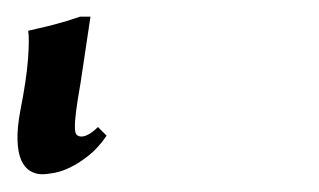

<svg xmlns="http://www.w3.org/2000/svg" viewBox="-356 39 376 226"><path d="M-230.5 198.7Q-240.2 212.9 -251.2 221.7Q-262.2 230.5 -272.5 235.6Q-282.7 240.7 -291.7 242.4Q-300.8 244.1 -306.6 244.1Q-314 244.1 -320.6 240.2Q-327.1 236.3 -331.1 227.3Q-335 218.3 -335.4 203.9Q-335.9 189.5 -332 168.9Q-324.7 131.8 -323 108.2Q-321.3 84.5 -322.8 75.2Q-316.9 73.7 -309.1 72Q-301.3 70.3 -293 68.1Q-284.7 65.9 -276.6 63.5Q-268.6 61 -261.7 58.6H-249.5L-261.2 136.7Q-265.1 158.7 -266.6 171.1Q-268.1 183.6 -267.8 189.9Q-267.6 196.3 -265.4 198Q-263.2 199.7 -260.3 199.7Q-252 199.7 -240.7 188.5L-230.5 198.7Z"/></svg>

Font: Gentium
Style: Italic
Weight: 400
Italic angle: -7°
Designer: J. Victor Gaultney
Version: Version 1.02; 2005; OFL release